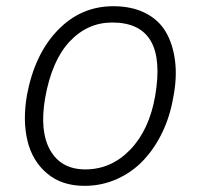

<svg xmlns="http://www.w3.org/2000/svg" viewBox="-20 -586 650 621"><path d="M346.2 -565.9Q405.8 -565.9 449.2 -544.2Q492.7 -522.5 515.9 -483.4Q539.1 -444.3 546.1 -389.6Q553.2 -335 540 -269Q529.8 -210 505.4 -158.7Q481 -107.4 444.8 -68.6Q408.7 -29.8 359.1 -7.3Q309.6 15.1 252.9 15.1Q179.7 15.1 132.1 -25.1Q84.5 -65.4 68.8 -130.9Q53.2 -196.3 66.9 -276.9Q91.3 -409.7 166.3 -487.8Q241.2 -565.9 346.2 -565.9ZM342.8 -513.2Q263.2 -513.2 205.3 -451.7Q147.5 -390.1 126 -269Q107.4 -160.6 142.8 -99.4Q178.2 -38.1 255.9 -38.1Q339.8 -38.1 401.4 -102.1Q462.9 -166 481.9 -275.9Q522.5 -513.2 342.8 -513.2Z"/></svg>

Font: Stilu Light
Style: Italic
Weight: 300
Italic angle: -10°
Designer: Genilson Lima Santos
Foundry: Genilson Lima Santos
Version: Version 1.200;PS 001.200;hotconv 1.0.88;makeotf.lib2.5.64775